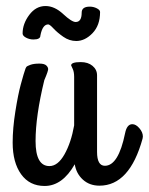

<svg xmlns="http://www.w3.org/2000/svg" viewBox="-20 -588 494 637"><path d="M310 28Q277 28 255 8Q233 -12 228 -43Q187 29 128 29Q78 29 50 -10Q22 -49 22 -115Q22 -162 31 -218.5Q40 -275 49 -308L58 -340Q59 -342 62 -352.5Q65 -363 67.5 -366Q70 -369 81 -373Q92 -377 111 -377Q128 -377 134.5 -370Q141 -363 139.5 -356Q138 -349 133 -336.5Q128 -324 127 -322Q98 -203 98 -120Q98 -37 144 -37Q172 -37 194 -76Q216 -115 226 -172V-333Q226 -350 221 -360Q216 -370 216 -371Q216 -382 248 -382Q272 -382 287 -369.5Q302 -357 302 -338V-84Q302 -38 328 -38Q373 -38 395 -146Q401 -176 419 -176Q431 -176 442.5 -162.5Q454 -149 454 -135Q454 -132 453 -128Q410 28 310 28ZM114 -470Q114 -457 91 -457Q78 -457 66.5 -463Q55 -469 55 -477Q55 -509 77 -538.5Q99 -568 131 -568Q161 -568 189.5 -541.5Q218 -515 231 -515Q251 -515 251 -546Q251 -566 278 -566Q290 -566 301 -560.5Q312 -555 312 -548Q312 -504 287 -478Q262 -452 233 -452Q210 -452 190 -466Q170 -480 157.5 -493.5Q145 -507 140 -507Q121 -507 114 -470Z"/></svg>

Font: Grand Hotel
Style: Regular
Weight: 400
Designer: Brian J. Bonislawsky & Jim Lyles for Astigmatic (AOETI)
Foundry: Astigmatic (AOETI)
Version: Version 001.000